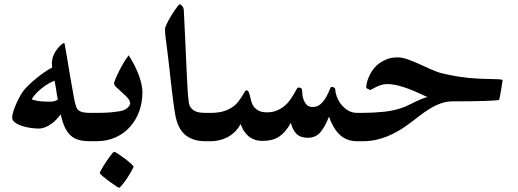

<svg xmlns="http://www.w3.org/2000/svg" viewBox="-20 -659 2418 896"><path d="M423.3 0H399.4Q369.6 0 348.1 -5.9Q326.7 -11.7 310.5 -25.9Q294.4 -40 283 -64.2Q271.5 -88.4 263.2 -125.5Q255.4 -114.7 244.4 -102.8Q233.4 -90.8 220.2 -81.3Q207 -71.8 191.4 -65.4Q175.8 -59.1 159.2 -59.1Q145.5 -59.1 124.8 -61.8Q104 -64.5 84.5 -70.6Q64.9 -76.7 50.8 -86.7Q36.6 -96.7 36.6 -111.3Q36.6 -119.1 40.8 -134Q44.9 -148.9 52 -166Q59.1 -183.1 68.1 -200.4Q77.1 -217.8 86.9 -231.9Q95.2 -244.1 113 -261.2Q130.9 -278.3 151.4 -295.2Q171.9 -312 191.9 -325.2Q211.9 -338.4 223.6 -343.8Q223.1 -349.6 222.7 -353.8Q222.2 -357.9 222.2 -363.3V-370.1Q222.2 -372.1 223.1 -376.5Q224.6 -390.6 231.4 -405Q238.3 -419.4 247.8 -431.4Q257.3 -443.4 266.4 -450.9Q275.4 -458.5 280.3 -458.5Q280.8 -458.5 282.5 -449Q284.2 -439.5 286.9 -424.8Q289.6 -410.2 292.7 -391.4Q295.9 -372.6 298.8 -354Q303.2 -325.2 308.6 -295.9Q314 -266.6 318.1 -242.4Q322.3 -218.3 325.4 -200.9Q328.6 -183.6 330.1 -179.2Q332.5 -168.5 335.7 -159.9Q338.9 -151.4 345.7 -145Q352.5 -138.7 365.2 -135.5Q377.9 -132.3 399.4 -132.3H423.3Q435.5 -132.3 442.6 -124.8Q449.7 -117.2 453.4 -106.7Q457 -96.2 458 -85.2Q459 -74.2 459 -66.4Q459 -58.6 458 -47.4Q457 -36.1 453.4 -25.4Q449.7 -14.6 442.6 -7.3Q435.5 0 423.3 0ZM250 -194.8Q246.6 -209.5 242.9 -234.6Q239.3 -259.8 234.4 -282.7Q210 -272.5 190.4 -258.8Q170.9 -245.1 157.2 -231.7Q143.6 -218.3 136.2 -208.5Q128.9 -198.7 128.9 -196.8Q128.9 -194.8 137 -192.4Q145 -189.9 157.2 -188Q169.4 -186 184.1 -185.3Q198.7 -184.6 211.4 -184.6Q227.5 -184.6 235.1 -187Q242.7 -189.5 250 -194.8Z M644.5 -228Q644.5 -181.6 629.9 -140.4Q615.2 -99.1 587.6 -67.9Q560.1 -36.6 520 -18.3Q480 0 429.7 0H404.8Q390.1 0 381.3 -13.9Q372.6 -27.8 372.6 -66.9Q372.6 -86.4 375.2 -99.4Q377.9 -112.3 382.8 -119.4Q387.7 -126.5 393.6 -129.4Q399.4 -132.3 404.8 -132.3H429.7Q445.3 -132.3 464.8 -132.8Q484.4 -133.3 503.7 -135.3Q522.9 -137.2 539.6 -140.1Q556.2 -143.1 564.9 -148.4Q577.1 -155.8 582.3 -163.6Q587.4 -171.4 587.4 -176.8Q587.4 -189 575.7 -201.9Q564 -214.8 550 -227.1Q536.1 -239.3 524.2 -250.5Q512.2 -261.7 512.2 -270.5Q512.2 -274.4 518.6 -290Q524.9 -305.7 534.7 -325.2Q544.4 -344.7 556.6 -365.5Q568.8 -386.2 580.6 -400.9Q591.3 -384.3 602.8 -363.3Q614.3 -342.3 623.5 -319.3Q632.8 -296.4 638.7 -272.9Q644.5 -249.5 644.5 -228ZM603 118.7Q603 121.1 598.9 129.2Q594.7 137.2 588.4 148.2Q582 159.2 574 171.4Q565.9 183.6 558.3 193.6Q550.8 203.6 544.4 210.4Q538.1 217.3 535.6 217.3Q533.7 217.3 519 207.8Q504.4 198.2 488.3 186.3Q472.2 174.3 459 163.1Q445.8 151.9 445.8 148.9Q445.8 146.5 450 137.9Q454.1 129.4 460.9 118.4Q467.8 107.4 475.8 95.2Q483.9 83 491.2 73Q498.5 63 504.4 56.2Q510.3 49.3 512.7 49.3Q516.6 49.3 531.2 59.1Q545.9 68.8 562 80.8Q578.1 92.8 590.6 104Q603 115.2 603 118.7Z M937.5 0Q880.4 0 844.5 -29.5Q808.6 -59.1 796.9 -128.4Q789.1 -174.8 781.7 -240.7Q774.4 -306.6 765.1 -386.7Q761.7 -415.5 759 -436Q756.3 -456.5 754.4 -471.9Q752.4 -487.3 751.2 -498.8Q750 -510.3 750 -521.5Q750 -531.2 759.5 -550.5Q769 -569.8 781.2 -589.4Q793.5 -608.9 804.4 -623.8Q815.4 -638.7 818.4 -638.7Q824.2 -638.7 830.8 -630.4Q837.4 -622.1 837.9 -608.9Q842.3 -517.6 845.5 -449.5Q848.6 -381.3 850.8 -330.8Q853 -280.3 855.2 -244.6Q857.4 -209 860.8 -182.6Q862.8 -168 869.4 -158.2Q876 -148.4 886 -142.6Q896 -136.7 909.2 -134.5Q922.4 -132.3 937.5 -132.3H960Q974.6 -132.3 983.4 -119.6Q992.2 -106.9 992.2 -70.3Q992.2 -30.8 982.4 -15.4Q972.7 0 960 0Z M1699.7 -60.1V-42Q1699.7 -31.7 1697 -22.2Q1694.3 -12.7 1688.5 -6.3Q1682.6 0 1670.4 0H1647Q1597.2 0 1565.7 -30Q1534.2 -60.1 1515.1 -114.7Q1497.6 -68.4 1475.6 -42.2Q1453.6 -16.1 1416.5 -16.1Q1381.8 -16.1 1363.5 -34.4Q1345.2 -52.7 1337.4 -85.9Q1313 -42 1283 -21.7Q1252.9 -1.5 1205.1 -1.5Q1189.5 -1.5 1175 -5.1Q1160.6 -8.8 1147.2 -17.8Q1133.8 -26.9 1122.6 -42Q1111.3 -57.1 1102.5 -80.1Q1090.3 -56.6 1073.7 -41.5Q1057.1 -26.4 1038.3 -17.1Q1019.5 -7.8 1000.5 -3.9Q981.4 0 964.8 0H940.9Q928.7 0 921.6 -6.3Q914.6 -12.7 911.1 -22.2Q907.7 -31.7 906.7 -42Q905.8 -52.2 905.8 -60.1Q905.8 -67.9 906.7 -80.1Q907.7 -92.3 911.1 -103.8Q914.6 -115.2 921.6 -123.8Q928.7 -132.3 940.9 -132.3H964.8Q999 -132.3 1023.4 -139.9Q1047.9 -147.5 1064.7 -159.2Q1081.5 -170.9 1092 -184.8Q1102.5 -198.7 1109.9 -210.2Q1117.2 -221.7 1121.3 -229.5Q1125.5 -237.3 1129.4 -237.3Q1137.2 -237.3 1140.6 -229.5Q1144 -221.7 1146.7 -210.4Q1149.4 -199.2 1152.8 -186Q1156.2 -172.9 1164.3 -161.6Q1172.4 -150.4 1186.8 -142.6Q1201.2 -134.8 1226.1 -134.8Q1252.4 -134.8 1272.7 -143.6Q1293 -152.3 1308.1 -165Q1323.2 -177.7 1333.7 -192.6Q1344.2 -207.5 1351.8 -220.5Q1359.4 -233.4 1363.8 -241.9Q1368.2 -250.5 1371.6 -250.5Q1382.3 -250.5 1386 -246.8Q1389.6 -243.2 1390.1 -233.4Q1390.1 -228 1391.4 -216.1Q1392.6 -204.1 1397.5 -191.7Q1402.3 -179.2 1411.9 -169.4Q1421.4 -159.7 1438.5 -159.7Q1461.9 -159.7 1477.3 -174.3Q1492.7 -189 1502.4 -206.5Q1512.2 -224.1 1517.6 -238.8Q1522.9 -253.4 1526.9 -253.4Q1544.9 -253.4 1544.9 -238.3Q1544.9 -227.5 1551.3 -209.5Q1557.6 -191.4 1570.3 -174.3Q1583 -157.2 1602.1 -144.8Q1621.1 -132.3 1647 -132.3H1670.4Q1682.6 -132.3 1688.5 -123.8Q1694.3 -115.2 1697 -103.8Q1699.7 -92.3 1699.7 -80.1Z M2325.7 -286.6Q2325.7 -284.7 2323.7 -271.5Q2321.8 -258.3 2318.8 -242.2Q2315.9 -226.1 2313.5 -211.9Q2311 -197.8 2309.6 -193.8Q2309.1 -191.9 2292 -190.4Q2274.9 -189 2245.6 -188Q2216.3 -187 2177.2 -186.5Q2138.2 -186 2093.8 -186Q2063.5 -186 2036.6 -176.3Q2009.8 -166.5 1984.1 -150.6Q1958.5 -134.8 1933.3 -115Q1908.2 -95.2 1881.8 -76.2Q1860.4 -60.5 1837.2 -47.1Q1814 -33.7 1787.8 -22.9Q1761.7 -12.2 1733.4 -6.1Q1705.1 0 1674.3 0H1648.9Q1636.7 0 1629.6 -7.3Q1622.6 -14.6 1619.1 -25.4Q1615.7 -36.1 1614.7 -47.4Q1613.8 -58.6 1613.8 -66.4Q1613.8 -74.2 1614.7 -85.2Q1615.7 -96.2 1619.1 -106.7Q1622.6 -117.2 1629.6 -124.8Q1636.7 -132.3 1648.9 -132.3H1672.9Q1722.7 -132.3 1774.2 -137.7Q1825.7 -143.1 1870.1 -161.1Q1882.3 -166.5 1895.8 -173.1Q1909.2 -179.7 1922.9 -186.3Q1936.5 -192.9 1950 -198.2Q1963.4 -203.6 1975.6 -206.1Q1961.9 -211.4 1940.4 -221.7Q1918.9 -231.9 1893.3 -241.9Q1867.7 -252 1839.6 -259.3Q1811.5 -266.6 1785.6 -266.6Q1772 -266.6 1758.8 -262.5Q1745.6 -258.3 1735.1 -252.9Q1724.6 -247.6 1717 -243.4Q1709.5 -239.3 1709 -239.3Q1707.5 -239.3 1704.3 -240.5Q1701.2 -241.7 1698 -243.4Q1694.8 -245.1 1691.9 -246.6Q1689 -248 1689 -249.5Q1689 -262.2 1693.4 -278.1Q1697.8 -293.9 1705.8 -310.1Q1713.9 -326.2 1725.6 -340.6Q1737.3 -355 1751.5 -364.7Q1767.6 -375.5 1786.9 -383.3Q1806.2 -391.1 1837.4 -391.1Q1857.4 -391.1 1884 -381.6Q1910.6 -372.1 1939 -359.1Q1967.3 -346.2 1995.6 -333.5Q2023.9 -320.8 2046.9 -315.9Q2081.5 -307.6 2122.6 -301Q2163.6 -294.4 2213.4 -292Q2229 -291.5 2248.3 -290.8Q2267.6 -290 2285.2 -289.8Q2302.7 -289.6 2314.2 -288.3Q2325.7 -287.1 2325.7 -286.6Z"/></svg>

Font: Accordance
Style: Bold-Italic
Weight: 700
Italic angle: -11°
Version: Version 1.2 (build January 31, 2020) Miklal Software Solutio